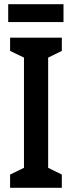

<svg xmlns="http://www.w3.org/2000/svg" viewBox="-20 -893 343 913"><path d="M274 0H28V-63L94 -95V-619L28 -651V-714H274V-651L209 -619V-95L274 -63ZM282 -873V-788H19V-873Z"/></svg>

Font: Noto Sans Sinhala ExtraCondensed SemiBold
Style: Regular
Weight: 600
Width: 2
Designer: Jelle Bosma - Monotype Design Team
Foundry: Monotype Imaging Inc.
Version: Version 2.006; ttfautohint (v1.8.4.7-5d5b)